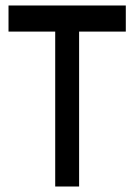

<svg xmlns="http://www.w3.org/2000/svg" viewBox="-20 -679 488 699"><path d="M438 -659V-564H268V0H181V-564H11V-659Z"/></svg>

Font: binaryh115
Style: Book
Weight: 400
Designer: Jelle Bosma - Monotype Design Team
Foundry: Monotype Imaging Inc.
Version: Version 2.003